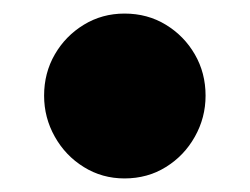

<svg xmlns="http://www.w3.org/2000/svg" viewBox="-20 -248 368 283"><path d="M163.5 15Q130.5 15 103.5 -1.8Q76.5 -18.5 60.8 -46.5Q45 -74.5 45 -107Q45 -140.5 60.8 -167.8Q76.5 -195 103.5 -211.5Q130.5 -228 163.5 -228Q197.5 -228 224.5 -211.5Q251.5 -195 267.2 -167.8Q283 -140.5 283 -107Q283 -74.5 267.2 -46.5Q251.5 -18.5 224.5 -1.8Q197.5 15 163.5 15Z"/></svg>

Font: Fraunces
Style: Regular
Weight: 900
Version: Version 1.000;[b76b70a41]